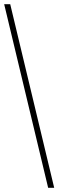

<svg xmlns="http://www.w3.org/2000/svg" viewBox="-20 -780 280 921"><path d="M211 121H240L29 -760H0Z"/></svg>

Font: Noto Serif Hebrew Condensed Thin
Style: Regular
Weight: 100
Width: 3
Designer: Monotype Design Team
Foundry: Monotype Imaging Inc.
Version: Version 2.004